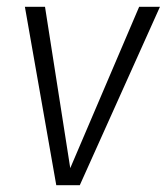

<svg xmlns="http://www.w3.org/2000/svg" viewBox="-20 -543 489 563"><path d="M449 -523 214 0H145L53 -523H112L186 -50L388 -523Z"/></svg>

Font: Fira Sans Condensed Light
Style: Italic
Weight: 300
Width: 3
Italic angle: -8°
Designer: Carrois Corporate & Edenspiekermann AG
Foundry: Carrois Corporate GbR & Edenspiekermann AG
Version: Version 4.203